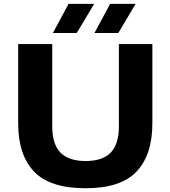

<svg xmlns="http://www.w3.org/2000/svg" viewBox="-20 -969 886 998"><path d="M425 9.5Q239.5 9.5 157 -77.2Q74.5 -164 74.5 -328V-740H251.5V-313Q251.5 -219 294.5 -175.5Q337.5 -132 425 -132Q512.5 -132 555.2 -175.5Q598 -219 598 -313V-740H772V-328Q772 -164 689.8 -77.2Q607.5 9.5 425 9.5ZM471 -797.5 552.5 -949H685L595 -797.5ZM255 -797.5 336.5 -949H469.5L379 -797.5Z"/></svg>

Font: Encode Sans Exp
Style: Bold
Weight: 700
Width: 7
Designer: Multiple Designers
Foundry: Impallari Type
Version: Version 3.002; ttfautohint (v1.8.3) -l 8 -r 50 -G 200 -x 14 